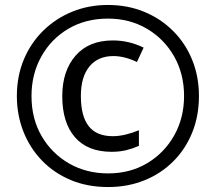

<svg xmlns="http://www.w3.org/2000/svg" viewBox="-20 -744 871 774"><path d="M416 10Q332 10 264.5 -18.5Q197 -47 148.5 -97.5Q100 -148 74 -214.5Q48 -281 48 -357Q48 -437 76 -504Q104 -571 154.5 -620.5Q205 -670 271.5 -697Q338 -724 415 -724Q494 -724 561 -696.5Q628 -669 678 -619Q728 -569 755 -502Q782 -435 782 -357Q782 -277 755 -210Q728 -143 678.5 -93.5Q629 -44 562 -17Q495 10 416 10ZM416 -45Q505 -45 574 -86.5Q643 -128 682.5 -198.5Q722 -269 722 -357Q722 -446 682 -516.5Q642 -587 572.5 -628Q503 -669 415 -669Q325 -669 255.5 -628Q186 -587 146.5 -516Q107 -445 107 -357Q107 -265 148 -195Q189 -125 258.5 -85Q328 -45 416 -45ZM430 -132Q333 -132 282 -191Q231 -250 231 -356Q231 -458 284.5 -519.5Q338 -581 435 -581Q500 -581 559 -552L532 -494Q482 -518 437 -518Q375 -518 340.5 -476Q306 -434 306 -357Q306 -276 337.5 -235.5Q369 -195 435 -195Q459 -195 486.5 -201.5Q514 -208 540 -219V-156Q515 -145 488.5 -138.5Q462 -132 430 -132Z"/></svg>

Font: Noto Sans Malayalam Condensed Medium
Style: Regular
Weight: 500
Width: 3
Designer: Jelle Bosma - Monotype Design Team
Foundry: Monotype Imaging Inc.
Version: Version 2.104; ttfautohint (v1.8.4.7-5d5b)